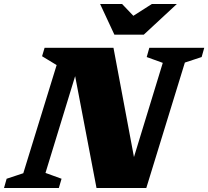

<svg xmlns="http://www.w3.org/2000/svg" viewBox="-51 -936 1037 956"><path d="M633.5 -61 579 -33 759.5 -623 679.5 -652 692.5 -698H966L953 -652L869.5 -624.5L677.5 0H429.5L313 -610L348 -638L175.5 -75L255.5 -46L242 0H-31L-18 -46L65 -73.5L231 -612L158.5 -656L171 -698H514ZM829.5 -916 665 -763.5H518.5L447.5 -916H557L627.5 -842H589L705 -916Z"/></svg>

Font: Newsreader 9pt ExtraBold
Style: Italic
Weight: 800
Italic angle: -17°
Designer: Hugues Gentile
Foundry: Production Type
Version: Version 1.003